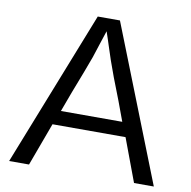

<svg xmlns="http://www.w3.org/2000/svg" viewBox="-83 -842 917 924"><g transform="rotate(10 375.0 -379.5)"><path d="M21.5 0H118.7L196.3 -210.4H553.2L631.8 0H728.5L429.2 -758.8H320.8ZM225.1 -280.3 260.7 -376.5C293.5 -460.4 314.9 -517.6 331.1 -562C347.2 -610.4 360.4 -653.3 375 -696.3C392.1 -647.9 404.3 -605 419.4 -562C434.6 -517.6 456.1 -460.4 489.3 -376.5L524.9 -280.3Z"/></g></svg>

Font: Duru Sans
Style: Regular
Weight: 400
Designer: Onur Yazıcıgil
Foundry: Onur Yazıcıgil
Version: Version 1.002